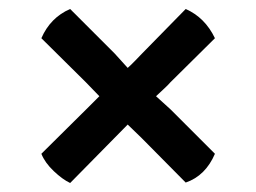

<svg xmlns="http://www.w3.org/2000/svg" viewBox="-20 -507 570 427"><path d="M264 -230 136 -100Q119 -108 99.5 -126.5Q80 -145 72 -165Q171 -263 178 -270Q190 -282 201 -293L171 -324L72 -422Q92 -468 136 -487L235 -388Q262 -358 264 -356Q272 -363 282 -373.5Q292 -384 295 -387L393 -487Q436 -468 458 -422L359 -324Q354 -318 342 -307Q330 -296 327 -293Q357 -266 359 -264L458 -165Q437 -116 393 -101L295 -200Z"/></svg>

Font: Signika
Style: Regular
Weight: 400
Designer: Anna Giedrys
Foundry: Anna Giedrys
Version: Version 1.001